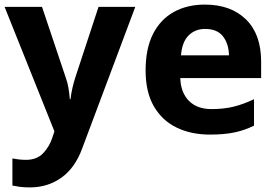

<svg xmlns="http://www.w3.org/2000/svg" viewBox="-20 -576 1200 836"><path d="M0 -546H163L266 -239Q274 -217 278 -193.5Q282 -170 284 -144H287Q290 -170 295.5 -193.5Q301 -217 308 -239L409 -546H569L338 70Q307 155 247.5 197.5Q188 240 110 240Q85 240 66.5 237.5Q48 235 34 232V114Q45 116 60.5 118Q76 120 93 120Q140 120 167.5 91.5Q195 63 208 23L217 -4Z M872 -556Q985 -556 1051 -491.5Q1117 -427 1117 -308V-236H765Q767 -173 802.5 -137Q838 -101 901 -101Q954 -101 997 -111.5Q1040 -122 1086 -144V-29Q1046 -9 1001.5 0.5Q957 10 894 10Q812 10 749 -20.5Q686 -51 650 -113Q614 -175 614 -269Q614 -365 646.5 -428.5Q679 -492 737 -524Q795 -556 872 -556ZM873 -450Q830 -450 801.5 -422Q773 -394 768 -335H977Q976 -385 951 -417.5Q926 -450 873 -450Z"/></svg>

Font: Noto Sans Medefaidrin
Style: Bold
Weight: 700
Designer: Dalton Maag Ltd
Foundry: Dalton Maag Ltd
Version: Version 1.002; ttfautohint (v1.8.4.7-5d5b)